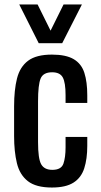

<svg xmlns="http://www.w3.org/2000/svg" viewBox="-20 -830 451 858"><path d="M212 8Q141 8 104.5 -20.5Q68 -49 55.5 -101Q43 -153 43 -222V-355Q43 -428 56 -479.5Q69 -531 105.5 -558.5Q142 -586 212 -586Q275 -586 309.5 -565.5Q344 -545 357 -504.5Q370 -464 370 -404V-370H273V-405Q273 -461 260.5 -484Q248 -507 213 -507Q173 -507 161.5 -479Q150 -451 150 -377V-195Q150 -121 164 -96Q178 -71 214 -71Q254 -71 263.5 -99Q273 -127 273 -171V-218H370V-178Q370 -120 356.5 -78Q343 -36 308.5 -14Q274 8 212 8ZM153 -637 66 -810H148L206 -693L264 -810H346L258 -637Z"/></svg>

Font: Oswald
Style: Regular
Weight: 400
Designer: Vernon Adams
Foundry: Vernon Adams
Version: Version 4.103; ttfautohint (v1.8.3)